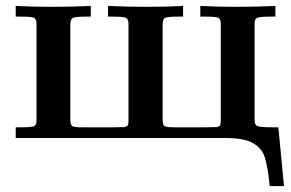

<svg xmlns="http://www.w3.org/2000/svg" viewBox="-20 -465 981 647"><path d="M33 0V-36H50Q87 -36 95 -40Q103 -44 103 -58V-385Q103 -402 93.5 -405.5Q84 -409 48 -409H33V-445Q93 -442 154 -442Q220 -442 286 -445V-409H273Q233 -409 225 -404.5Q217 -400 217 -381V-57Q218 -43 224.5 -39.5Q231 -36 257 -36H365Q376 -36 382.5 -36.5Q389 -37 395 -36.5Q401 -36 403.5 -38Q406 -40 408.5 -40.5Q411 -41 411.5 -45Q412 -49 412.5 -50Q413 -51 413 -57.5Q413 -64 413 -67V-385Q413 -401 404 -405Q395 -409 359 -409H344V-445Q410 -442 476 -442Q537 -442 597 -445V-409H583Q543 -409 535.5 -404.5Q528 -400 528 -381V-57Q529 -43 535.5 -39.5Q542 -36 568 -36H676Q687 -36 693.5 -36.5Q700 -37 706 -36.5Q712 -36 714.5 -38Q717 -40 719.5 -40.5Q722 -41 722.5 -45Q723 -49 723.5 -50Q724 -51 724 -57.5Q724 -64 724 -67V-385Q724 -402 715 -405.5Q706 -409 670 -409H655V-445Q715 -442 776 -442Q842 -442 908 -445V-409H894Q856 -409 847 -405Q838 -401 838 -388V-60Q838 -44 847.5 -40Q857 -36 901 -36H918L937 162H889Q882 94 872 64Q862 34 832 17Q803 0 736 0Z"/></svg>

Font: CMU Serif
Style: Bold
Weight: 700
Version: Version 0.7.0